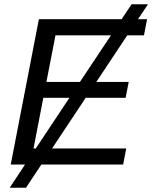

<svg xmlns="http://www.w3.org/2000/svg" viewBox="-20 -779 721 909"><path d="M175.8 0 103 109.9H25.9L98.6 0H30.8L164.1 -688H555.7L603 -758.8H680.7L633.3 -688H676.3L661.6 -611.8H582.5L436 -391.1H589.4L574.7 -315.9H385.7L226.6 -76.2H577.6L563 0ZM199.7 -391.1H358.4L505.4 -611.8H242.7ZM138.7 -76.2H149.4L308.6 -315.9H185.1Z"/></svg>

Font: Arimo
Style: Italic
Weight: 400
Italic angle: -12°
Designer: Steve Matteson
Foundry: Monotype Imaging Inc.
Version: Version 1.33